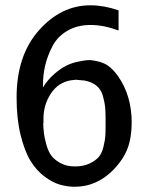

<svg xmlns="http://www.w3.org/2000/svg" viewBox="-20 -692 565 729"><path d="M43 -321.8Q43 -481 127.4 -576.4Q211.9 -671.9 323.2 -671.9Q374 -671.9 430.2 -652.8V-576.2Q373 -597.2 324.2 -597.2Q273.4 -597.2 235.8 -575.2Q198.2 -553.2 179.2 -516.6Q160.2 -480 151.6 -443.6Q143.1 -407.2 143.1 -368.2V-359.9Q161.1 -389.6 186.5 -411.4Q211.9 -433.1 232.4 -443.1Q252.9 -453.1 277.3 -458Q301.8 -462.9 308.8 -463.4Q315.9 -463.9 323.2 -463.9Q366.2 -459 388.2 -443.8Q409.2 -429.7 428.2 -402.8Q480 -328.6 480 -227.1Q480 -169.9 464.1 -127.9Q448.2 -85.9 409.2 -45.9Q346.2 17.1 264.2 17.1Q235.4 17.1 207.3 9Q179.2 1 148.7 -22Q118.2 -44.9 95.7 -81.5Q73.2 -118.2 58.1 -179.9Q43 -241.7 43 -321.8ZM144 -224.1Q145 -200.2 147 -184.6Q148.9 -168.9 156 -143.1Q163.1 -117.2 175 -101.1Q187 -85 210 -72.5Q232.9 -60.1 264.2 -60.1Q297.4 -60.1 320.8 -71.5Q344.2 -83 355.7 -96.9Q367.2 -110.8 373 -135.5Q378.9 -160.2 379.9 -175Q380.9 -189.9 380.9 -213.9V-243.2Q380.9 -270 378.9 -287.6Q377 -305.2 370.4 -328.6Q363.8 -352.1 346.4 -366.5Q329.1 -380.9 300.8 -386.2L268.1 -389.2L250 -387.2Q201.2 -379.4 173.1 -336.7Q145 -293.9 145 -241.2V-224.1Z"/></svg>

Font: CMU Bright
Style: SemiBold
Weight: 600
Version: Version 0.7.0